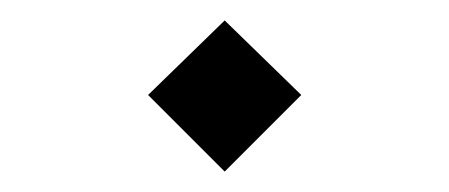

<svg xmlns="http://www.w3.org/2000/svg" viewBox="-20 -422 440 188"><path d="M200 -254 125 -329 200 -402 275 -329Z"/></svg>

Font: FiraGO Book
Style: Regular
Weight: 350
Designer: bBox Type
Foundry: bBox Type GmbH
Version: Version 1.001;PS 001.001;hotconv 1.0.88;makeotf.lib2.5.64775